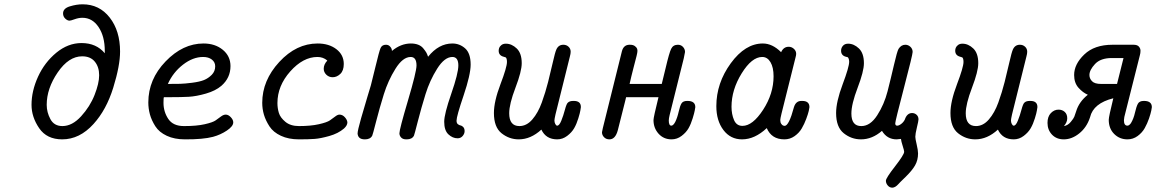

<svg xmlns="http://www.w3.org/2000/svg" viewBox="-20 -636 5317 883"><path d="M125 -153.8Q125 -217.8 155 -283.4Q185.1 -349.1 239 -393.6Q293 -438 355 -438Q422.9 -438 461.9 -391.1V-401.9Q461.9 -468.8 433.3 -511.5Q404.8 -554.2 358.9 -554.2Q341.8 -554.2 323.5 -547.6Q305.2 -541 299.8 -541Q290 -541 280 -550.5Q270 -560.1 270 -574.2Q270 -597.2 301 -606.7Q332 -616.2 359.9 -616.2Q437 -616.2 484.6 -555.2Q532.2 -494.1 532.2 -398.9Q532.2 -334 500.7 -232.4Q469.2 -130.9 410.2 -65.9Q346.2 4.9 266.1 4.9Q195.3 4.9 160.2 -46.4Q125 -97.7 125 -153.8ZM194.8 -153.8Q194.8 -119.6 211.9 -87.9Q229 -56.2 267.1 -56.2Q312 -56.2 353 -101.1Q394 -146 415 -199.5Q436 -252.9 436 -290Q436 -328.1 416 -352.5Q396 -377 357.9 -377Q295.9 -377 245.4 -303Q194.8 -229 194.8 -153.8Z M662.1 -165Q662.1 -271 741.5 -353.5Q820.8 -436 916 -436Q969.2 -436 1004.6 -407Q1040 -377.9 1040 -332Q1040 -277.8 998 -241.2Q971.2 -218.3 927 -205.6Q882.8 -192.9 848.4 -190.9Q814 -189 757.8 -189H733.9Q731.9 -187 731.9 -163.1Q731.9 -122.1 753.9 -89.1Q775.9 -56.2 825.7 -56.2H828.1Q884.3 -56.2 921.6 -64.7Q959 -73.2 971.9 -82.5Q984.9 -91.8 996.3 -100.3Q1007.8 -108.9 1018.1 -108.9Q1030.3 -108.9 1041.5 -96.9Q1052.7 -85 1052.7 -73.2Q1052.7 -55.2 1023.4 -35.6Q994.1 -16.1 960 -6.8Q914.1 5.4 830.1 4.9Q782.2 4.9 747.1 -11.5Q711.9 -27.8 694.3 -55.4Q676.8 -83 669.4 -110.1Q662.1 -137.2 662.1 -165ZM752 -250Q786.1 -250 807.6 -250.5Q829.1 -251 863.5 -255.4Q897.9 -259.8 918 -267.8Q938 -275.9 953.9 -292Q969.7 -308.1 969.7 -331.1Q969.7 -350.1 954.3 -362.1Q939 -374 914.1 -374Q867.2 -374 821.5 -338.6Q775.9 -303.2 752 -250Z M1186 -163.1Q1186 -266.1 1264.4 -351.1Q1342.8 -436 1440.9 -436Q1492.7 -436 1526.9 -409.9Q1561 -383.8 1561 -341.8Q1561 -311 1544.9 -295.9Q1528.8 -280.8 1509.8 -280.8Q1492.7 -280.8 1480.7 -292.5Q1468.8 -304.2 1468.8 -319.8Q1468.8 -339.8 1484.9 -356.9V-357.9Q1465.8 -374 1439.9 -374Q1374 -374 1314.9 -307.6Q1255.9 -241.2 1255.9 -162.1Q1255.9 -138.2 1262.5 -116.7Q1269 -95.2 1292.5 -75.7Q1315.9 -56.2 1355 -56.2Q1409.2 -56.2 1446.5 -64.7Q1483.9 -73.2 1497.3 -82.5Q1510.7 -91.8 1521.7 -100.3Q1532.7 -108.9 1541 -108.9Q1555.2 -108.9 1565.9 -96.9Q1576.7 -85 1577.6 -73.2Q1577.6 -59.1 1562 -44.9Q1535.2 -22 1494.4 -10.5Q1453.6 1 1426.3 2.9Q1398.9 4.9 1355 4.9Q1307.1 4.9 1272 -11.5Q1236.8 -27.8 1219.2 -54.9Q1201.7 -82 1193.8 -108.6Q1186 -135.3 1186 -163.1Z M1624.5 -22Q1624.5 -35.2 1640.6 -92Q1656.7 -148.9 1669.7 -190.9Q1682.6 -232.9 1685.5 -243.2Q1693.4 -277.3 1706.5 -328.1Q1723.6 -399.9 1730.2 -415Q1736.8 -430.2 1754.9 -430.2Q1766.1 -430.2 1772.9 -423.1Q1779.8 -416 1781.2 -410.4Q1782.7 -404.8 1782.7 -401.9Q1823.7 -436 1869.6 -436Q1888.7 -436 1903.1 -430.4Q1917.5 -424.8 1926.5 -413.8Q1935.5 -402.8 1940.2 -395Q1944.8 -387.2 1948.7 -375Q1997.6 -436 2060.5 -436Q2093.8 -436 2119.1 -413.6Q2144.5 -391.1 2144.5 -338.9Q2144.5 -293 2112.1 -197Q2079.6 -101.1 2079.6 -81.1Q2079.6 -69.8 2085.7 -64.9Q2091.8 -60.1 2098.1 -59.1Q2104.5 -58.1 2110.6 -51.5Q2116.7 -44.9 2116.7 -33Q2116.7 -21 2107.7 -10.5Q2098.6 0 2084.5 0Q2061.5 0 2042.2 -18.1Q2022.9 -36.1 2022.9 -76.2Q2022.9 -111.3 2055.4 -205.1Q2087.9 -298.8 2087.9 -335Q2087.9 -374 2060.5 -374Q2024.4 -374 1990.5 -320.1Q1956.5 -266.1 1937 -203.1Q1917.5 -140.1 1901.6 -78.1Q1885.7 -16.1 1883.8 -12.2Q1875 4.9 1850.6 4.9H1848.6Q1832.5 4.9 1824.7 -3.7Q1816.9 -12.2 1816.9 -22.9Q1816.9 -41 1856.2 -173.6Q1895.5 -306.2 1895.5 -335Q1895.5 -374 1868.7 -374Q1832.5 -374 1798.6 -319.6Q1764.6 -265.1 1745.1 -202.1Q1725.6 -139.2 1709.7 -77.1Q1693.8 -15.1 1691.9 -12.2Q1683.1 4.9 1658.7 4.9H1657.7Q1626.5 4.9 1624.5 -22Z M2251.5 -116.2Q2251.5 -169.4 2281.5 -248.3Q2311.5 -327.1 2311.5 -351.1Q2311.5 -360.8 2309.6 -366Q2307.6 -371.1 2305.7 -372.1Q2303.7 -373 2296.4 -375Q2273.4 -380.9 2273.4 -402.8Q2273.4 -408.7 2275.6 -415.3Q2277.8 -421.9 2285.6 -428.5Q2293.5 -435.1 2306.6 -435.1Q2333.5 -435.1 2356.4 -413.1Q2379.4 -391.1 2379.4 -345.2Q2379.4 -308.1 2350.6 -232.7Q2321.8 -157.2 2321.8 -115.2Q2321.8 -56.2 2368.7 -56.2Q2401.9 -56.2 2428.2 -86.7Q2454.6 -117.2 2471.7 -164.6Q2488.8 -211.9 2500.7 -259Q2512.7 -306.2 2522.7 -350.6Q2532.7 -395 2538.6 -408.2Q2548.3 -430.2 2570.8 -430.2Q2585 -430.2 2594.7 -421.1Q2604.5 -412.1 2604.5 -397.9Q2604.5 -389.2 2600.6 -375L2534.7 -109.9Q2529.8 -87.9 2529.8 -82Q2529.8 -73.2 2533.7 -65.7Q2537.6 -58.1 2542.5 -58.1Q2552.2 -58.1 2561.5 -81.1Q2570.8 -104 2578.1 -131.6Q2585.4 -159.2 2591.8 -164.1Q2599.6 -171.9 2616.7 -171.9H2618.7Q2651.9 -171.9 2651.4 -143.1Q2650.4 -137.2 2648.9 -127.2Q2647.5 -117.2 2639.6 -91.6Q2631.8 -65.9 2620.6 -46.4Q2609.4 -26.9 2588.4 -11Q2567.4 4.9 2542.5 4.9Q2490.7 4.9 2469.7 -40Q2420.9 4.9 2365.7 4.9Q2321.8 4.9 2286.6 -23.2Q2251.5 -51.3 2251.5 -116.2Z M2748.5 -27.8Q2748.5 -30.8 2752.4 -46.9L2840.3 -400.9Q2848.1 -429.7 2874.5 -430.2Q2874.5 -430.2 2877.4 -430.2Q2891.6 -430.2 2899.7 -424.1Q2907.7 -418 2909.7 -412.6Q2911.6 -407.2 2911.6 -401.9Q2911.6 -395 2907.5 -378.4Q2903.3 -361.8 2893.3 -323.5Q2883.3 -285.2 2875.5 -250H3023.4Q3030.3 -278.8 3041.5 -324.2Q3057.6 -393.1 3066.7 -411.6Q3075.7 -430.2 3097.7 -430.2Q3111.8 -430.2 3121.1 -420.2Q3130.4 -410.2 3130.4 -397Q3130.4 -394 3124.5 -367.2L3059.6 -106.9Q3055.7 -90.8 3055.7 -82Q3055.7 -58.1 3067.4 -58.1Q3076.2 -58.1 3085.4 -75.2Q3095.2 -95.2 3101.3 -122.6Q3107.4 -149.9 3114.5 -160.9Q3121.6 -171.9 3140.6 -171.9H3141.6Q3177.7 -171.9 3177.7 -143.1Q3176.8 -137.2 3175 -127.2Q3173.3 -117.2 3165.5 -91.6Q3157.7 -65.9 3146.7 -46.4Q3135.7 -26.9 3114.7 -11Q3093.8 4.9 3068.4 4.9Q3032.2 4.9 3008.8 -21Q2985.4 -46.9 2985.4 -84Q2985.4 -96.2 3008.3 -189H2859.4Q2858.4 -183.1 2855.5 -172.6Q2852.5 -162.1 2843.5 -125Q2834.5 -87.9 2821.3 -37.1Q2810.1 4.9 2782.7 4.9Q2767.6 4.9 2758.1 -4.9Q2748.5 -14.6 2748.5 -27.8Z M3274.4 -147.9Q3274.4 -253.9 3340.8 -345Q3407.2 -436 3488.3 -436Q3532.2 -436 3572.3 -396Q3583.5 -420.9 3607.4 -420.9Q3620.6 -420.9 3631.1 -411.4Q3641.6 -401.9 3641.6 -388.2Q3641.6 -382.3 3638.2 -370.1L3574.2 -113.8Q3568.4 -89.8 3568.4 -84Q3568.4 -72.8 3573 -66.4Q3577.6 -60.1 3581.5 -58.6Q3585.4 -57.1 3588.4 -57.1Q3608.4 -57.1 3631.3 -143.1Q3640.1 -171.9 3665.5 -171.9H3669.4Q3702.6 -171.9 3702.6 -143.1Q3702.6 -140.1 3699.5 -126Q3696.3 -111.8 3687.7 -88.9Q3679.2 -65.9 3667.2 -45.4Q3655.3 -24.9 3634.3 -10Q3613.3 4.9 3587.4 4.9Q3528.3 4.9 3506.3 -46.9Q3451.2 4.9 3392.6 4.9Q3339.4 4.9 3306.9 -38.1Q3274.4 -81.1 3274.4 -147.9ZM3344.2 -145Q3344.2 -110.8 3355.7 -84Q3367.2 -57.1 3394.5 -57.1Q3441.4 -57.1 3489.5 -131.1Q3537.6 -205.1 3537.6 -285.2Q3537.6 -326.2 3523.4 -350.1Q3509.3 -374 3485.4 -374Q3437.5 -374 3390.9 -298.6Q3344.2 -223.1 3344.2 -145Z M3825.2 -116.2Q3825.2 -168 3855.2 -248Q3885.3 -328.1 3885.3 -352.1Q3885.3 -360.8 3882.8 -366.5Q3880.4 -372.1 3878.4 -373Q3876.5 -374 3870.1 -375Q3848.1 -380.9 3848.1 -402.8Q3848.1 -416 3856.7 -425.5Q3865.2 -435.1 3880.4 -435.1Q3907.2 -435.1 3930.2 -413.1Q3953.1 -391.1 3953.1 -345.2Q3953.1 -308.1 3924.3 -232.7Q3895.5 -157.2 3895.5 -113.8Q3895.5 -55.7 3941.4 -56.2Q3982.4 -56.2 4014.4 -106Q4046.4 -155.8 4061.8 -215.8Q4077.1 -275.9 4091.3 -337.4Q4105.5 -398.9 4112.3 -411.1Q4124.5 -430.2 4143.6 -430.2Q4156.7 -430.2 4167 -420.7Q4177.2 -411.1 4177.2 -397Q4177.2 -384.8 4137.2 -231.9Q4097.2 -79.1 4097.2 -68.8Q4097.2 -57.6 4106.4 -58.1Q4114.3 -58.1 4124.8 -66.2Q4135.3 -74.2 4141.1 -85.9Q4150.9 -115.7 4174.3 -116.2Q4186.5 -116.2 4195.3 -108.2Q4204.1 -100.1 4204.1 -86.9Q4204.1 -80.1 4196.8 -50Q4189.5 -20 4189.5 -6.8Q4189.5 2 4195.8 28.6Q4202.1 55.2 4202.1 69.8Q4202.1 100.6 4188.2 124.8Q4174.3 148.9 4144.3 178Q4114.3 207 4112.3 210Q4097.2 227.1 4083.5 227.1Q4071.3 227.1 4062.7 217Q4054.2 207 4054.2 195.1Q4054.2 183.1 4096.2 129.2Q4138.2 75.2 4138.2 62Q4138.2 56.2 4131.3 34.7Q4124.5 13.2 4123.5 2.9Q4109.4 4.9 4103.5 4.9Q4059.6 4.9 4036.1 -34.2Q3991.2 4.9 3939.5 4.9Q3895.5 4.9 3860.4 -23.2Q3825.2 -51.3 3825.2 -116.2Z M4351.1 -116.2Q4351.1 -169.4 4381.1 -248.3Q4411.1 -327.1 4411.1 -351.1Q4411.1 -360.8 4409.2 -366Q4407.2 -371.1 4405.3 -372.1Q4403.3 -373 4396 -375Q4373 -380.9 4373 -402.8Q4373 -408.7 4375.2 -415.3Q4377.4 -421.9 4385.3 -428.5Q4393.1 -435.1 4406.2 -435.1Q4433.1 -435.1 4456.1 -413.1Q4479 -391.1 4479 -345.2Q4479 -308.1 4450.2 -232.7Q4421.4 -157.2 4421.4 -115.2Q4421.4 -56.2 4468.3 -56.2Q4501.5 -56.2 4527.8 -86.7Q4554.2 -117.2 4571.3 -164.6Q4588.4 -211.9 4600.3 -259Q4612.3 -306.2 4622.3 -350.6Q4632.3 -395 4638.2 -408.2Q4647.9 -430.2 4670.4 -430.2Q4684.6 -430.2 4694.3 -421.1Q4704.1 -412.1 4704.1 -397.9Q4704.1 -389.2 4700.2 -375L4634.3 -109.9Q4629.4 -87.9 4629.4 -82Q4629.4 -73.2 4633.3 -65.7Q4637.2 -58.1 4642.1 -58.1Q4651.9 -58.1 4661.1 -81.1Q4670.4 -104 4677.7 -131.6Q4685.1 -159.2 4691.4 -164.1Q4699.2 -171.9 4716.3 -171.9H4718.3Q4751.5 -171.9 4751 -143.1Q4750 -137.2 4748.5 -127.2Q4747.1 -117.2 4739.3 -91.6Q4731.4 -65.9 4720.2 -46.4Q4709 -26.9 4688 -11Q4667 4.9 4642.1 4.9Q4590.3 4.9 4569.3 -40Q4520.5 4.9 4465.3 4.9Q4421.4 4.9 4386.2 -23.2Q4351.1 -51.3 4351.1 -116.2Z M4797.4 -70.8Q4797.4 -99.6 4812.7 -115.7Q4828.1 -131.8 4848.1 -131.8Q4865.2 -131.8 4876.7 -121.3Q4888.2 -110.8 4888.2 -91.8Q4888.2 -73.7 4873 -56.2Q4891.1 -59.1 4904.5 -75.4Q4918 -91.8 4920.7 -99.4Q4923.3 -106.9 4929.2 -124Q4942.4 -168 4982.9 -200.2Q4960 -210 4939.9 -232.4Q4919.9 -254.9 4919.9 -291Q4919.9 -340.8 4966.6 -385.5Q5013.2 -430.2 5096.2 -430.2H5193.4Q5210.4 -430.2 5217.8 -421.6Q5225.1 -413.1 5225.1 -402.8Q5225.1 -391.6 5222.2 -381.8L5155.3 -116.2Q5149.4 -96.2 5148.9 -83Q5148.9 -58.1 5165 -58.1Q5172.9 -58.1 5181.2 -69.8Q5193.4 -89.8 5199.7 -117.9Q5206.1 -146 5213.1 -158.9Q5220.2 -171.9 5240.2 -171.9H5241.2Q5277.3 -171.9 5277.3 -143.1Q5277.3 -141.1 5274.7 -127.4Q5272 -113.8 5264.2 -90.8Q5256.3 -67.9 5244.6 -46.9Q5232.9 -25.9 5211.9 -10.5Q5190.9 4.9 5165 4.9Q5128.9 4.9 5104 -20Q5079.1 -44.9 5079.1 -85Q5079.1 -99.1 5100.1 -184.1Q5008.3 -161.1 4993.2 -97.2Q4992.2 -95.2 4992.2 -94.2Q4977.1 -49.3 4943.1 -22.2Q4909.2 4.9 4872.1 4.9Q4838.9 4.9 4818.1 -16.8Q4797.4 -38.6 4797.4 -70.8ZM4990.2 -291Q4990.2 -274.9 5002.2 -262.5Q5014.2 -250 5043.9 -250H5117.2L5147 -369.1H5093.3Q5041.5 -369.1 5015.9 -341.6Q4990.2 -314 4990.2 -291Z"/></svg>

Font: CMU Typewriter Text
Style: Italic
Weight: 500
Italic angle: -14.04°
Version: Version 0.7.0